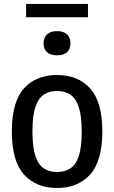

<svg xmlns="http://www.w3.org/2000/svg" viewBox="-20 -926 568 956"><path d="M264 10Q160.5 10 99.8 -56.5Q39 -123 39 -271Q39 -419 99.2 -485.8Q159.5 -552.5 264 -552.5Q368.5 -552.5 429 -485.5Q489.5 -418.5 489.5 -271.5Q489.5 -124 428.8 -57Q368 10 264 10ZM264 -69.5Q302 -69.5 329.8 -87.2Q357.5 -105 372.2 -148.5Q387 -192 387 -269.5Q387 -349 372 -393.2Q357 -437.5 329.5 -455.2Q302 -473 264 -473Q226.5 -473 199 -455.5Q171.5 -438 156.5 -394.2Q141.5 -350.5 141.5 -272.5Q141.5 -193.5 156.2 -149.2Q171 -105 198.5 -87.2Q226 -69.5 264 -69.5ZM264 -650.5Q231 -650.5 214 -666.2Q197 -682 197 -710Q197 -738.5 214 -754.8Q231 -771 264 -771Q297 -771 314 -754.8Q331 -738.5 331 -710Q331 -682 314 -666.2Q297 -650.5 264 -650.5ZM110 -840V-906.5H418V-840Z"/></svg>

Font: Encode Sans SemiCondensed SemiCondensed Medium
Style: Regular
Weight: 500
Width: 4
Designer: Multiple Designers
Foundry: Impallari Type
Version: Version 3.000; ttfautohint (v1.8.3) -l 8 -r 50 -G 200 -x 14 